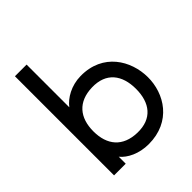

<svg xmlns="http://www.w3.org/2000/svg" viewBox="-216 -920 1071 1071"><g transform="rotate(-45 319.5 -384.0)"><path d="M338 14C516 14 600 -124 599 -255C598 -385 516 -526 338 -524C262 -523 201 -486 170 -445V-782H78V0H170V-55C201 -17 262 14 338 14ZM170 -255C170 -363 226 -431 338 -434C452 -437 506 -364 506 -255C506 -145 452 -73 338 -76C226 -79 170 -147 170 -255Z"/></g></svg>

Font: Hibana 45 SubMedium
Style: Regular
Weight: 500
Width: 6
Designer: pygmalion
Foundry: ybstudio
Version: Version 2021.007;FEAKit 1.0